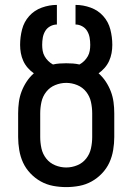

<svg xmlns="http://www.w3.org/2000/svg" viewBox="-20 -755 540 783"><path d="M250 8Q223 8 196.5 3Q170 -2 146.5 -15Q123 -28 104 -48Q85 -68 74 -92Q63 -116 58.5 -143Q54 -170 54 -196V-293Q54 -316 57 -338.5Q60 -361 68 -382Q76 -403 88.5 -422Q101 -441 118 -456Q105 -465 93.5 -478Q82 -491 75 -506.5Q68 -522 65 -538.5Q62 -555 62 -572Q62 -604 70 -635Q78 -666 99 -689.5Q120 -713 150.5 -724Q181 -735 212 -735V-655Q198 -655 185 -648Q172 -641 164.5 -628.5Q157 -616 154.5 -601.5Q152 -587 152 -572Q152 -560 154 -548Q156 -536 162 -525.5Q168 -515 176.5 -506.5Q185 -498 196 -492Q209 -495 222.5 -496Q236 -497 250 -497Q264 -497 277.5 -496Q291 -495 304 -492Q315 -498 323.5 -506.5Q332 -515 338 -525.5Q344 -536 346 -548Q348 -560 348 -572Q348 -587 345.5 -601.5Q343 -616 335.5 -628.5Q328 -641 315 -648Q302 -655 288 -655V-735Q319 -735 349.5 -724Q380 -713 401 -689.5Q422 -666 430 -635Q438 -604 438 -572Q438 -555 435 -538.5Q432 -522 425 -506.5Q418 -491 406.5 -478Q395 -465 382 -456Q399 -441 411.5 -422Q424 -403 432 -382Q440 -361 443 -338.5Q446 -316 446 -293V-196Q446 -170 441.5 -143Q437 -116 426 -92Q415 -68 396 -48Q377 -28 353.5 -15Q330 -2 303.5 3Q277 8 250 8ZM250 -72Q273 -72 295 -81Q317 -90 331.5 -108.5Q346 -127 351 -150Q356 -173 356 -196V-293Q356 -316 351 -339Q346 -362 331.5 -380.5Q317 -399 295 -408Q273 -417 250 -417Q227 -417 205 -408Q183 -399 168.5 -380.5Q154 -362 149 -339Q144 -316 144 -293V-196Q144 -173 149 -150Q154 -127 168.5 -108.5Q183 -90 205 -81Q227 -72 250 -72Z"/></svg>

Font: Iosevka Term Curly Medium
Style: Regular
Weight: 500
Designer: Belleve Invis
Foundry: Belleve Invis
Version: Version 32.3.0